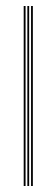

<svg xmlns="http://www.w3.org/2000/svg" viewBox="-20 -620 188 640"><path d="M83.5 0V-600H89.5V0ZM59 0V-600H65.2V0ZM71.2 0V-600H77.2V0Z"/></svg>

Font: Big Shoulders Inline Display Thin ExtraLight
Style: Regular
Weight: 250
Version: Version 2.002